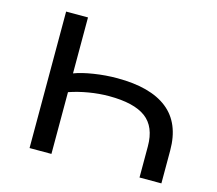

<svg xmlns="http://www.w3.org/2000/svg" viewBox="-101 -832 1083 958"><g transform="rotate(15 441.0 -352.5)"><path d="M127 0V-705H240V-416Q279 -431 339.5 -440.5Q400 -450 461 -450Q632 -450 720 -380.5Q808 -311 808 -170V0H695V-161Q695 -262 634 -307.5Q573 -353 444 -353Q393 -353 339.5 -344Q286 -335 240 -319V0Z"/></g></svg>

Font: Nunito Sans 7pt Expanded Medium
Style: Regular
Weight: 500
Width: 7
Designer: Vernon Adams
Foundry: Vernon Adams
Version: Version 3.101;gftools[0.9.27]